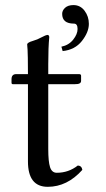

<svg xmlns="http://www.w3.org/2000/svg" viewBox="-20 -718 414 748"><path d="M266.1 -698.2Q293 -698.2 309.6 -676Q326.2 -653.8 326.2 -625Q326.2 -592.8 299.1 -558.3Q272 -523.9 224.1 -519L219.2 -536.1Q248 -542 265.1 -563.5Q282.2 -585 282.2 -605Q282.2 -626 268.1 -626Q222.2 -626 222.2 -664.1Q222.2 -677.2 233.6 -687.7Q245.1 -698.2 266.1 -698.2ZM43 -429.2H88.9Q88.9 -467.3 88.4 -492.2Q87.9 -517.1 87.4 -524.7Q86.9 -532.2 86.4 -537.1Q85.9 -542 85.9 -544.9Q85.9 -552.2 107.9 -558.6Q125.5 -563.5 142.1 -572.8Q158.7 -581.5 164.1 -582Q171.9 -582 171.9 -573.2Q168 -533.2 168 -467.8V-429.2H288.1Q295.9 -429.2 295.9 -422.9V-402.8Q295.9 -389.6 272 -390.1H168V-137.2Q168 -88.4 175 -66.7Q182.1 -44.9 201.2 -44.9Q247.1 -44.9 283.2 -73.2Q298.3 -72.3 300.8 -56.2Q241.7 9.8 166 9.8Q88.9 9.8 88.9 -88.9V-390.1H29.8Q24.9 -390.1 24.9 -396V-409.2Q24.9 -429.2 43 -429.2Z"/></svg>

Font: Linux Libertine O
Style: Regular
Weight: 400
Designer: Philipp H. Poll
Foundry: Philipp H. Poll
Version: Version 5.3.0